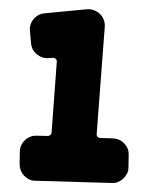

<svg xmlns="http://www.w3.org/2000/svg" viewBox="-20 -708 319 426"><path d="M265 -336.5Q265 -329 261.8 -322.7Q258.5 -316.5 253.5 -311.7Q248.5 -307 242 -304.2Q235.5 -301.5 228 -302L58 -307Q50.5 -307 44.2 -310.2Q38 -313.5 33.2 -318.5Q28.5 -323.5 26 -330Q23.5 -336.5 23.5 -343.9L24 -371.9Q24.5 -386.9 35.5 -397.1Q46.5 -407.4 61 -406.9L85.5 -406.4Q93.5 -406.4 94.5 -414.4L106 -570.7Q106.5 -574.7 103.5 -577.4Q100.5 -580.2 96.5 -579.7L88.5 -579.2Q74 -577.7 62.2 -587.2Q50.5 -596.6 49 -611.1L46.5 -639.1Q45 -654.1 54.5 -665.6Q64 -677 79 -678.5L173 -687.5Q181 -688 188.5 -685.3Q196 -682.5 201.5 -677.3Q207 -672 210 -664.6Q213 -657.1 212.5 -649.1L194.5 -410.9Q194 -407.4 196.5 -404.6Q199 -401.9 202.5 -401.9Q205 -401.9 209.8 -401.6Q214.5 -401.4 219 -401.4Q224.5 -400.9 230.5 -400.9Q245.5 -400.4 255.8 -389.6Q266 -378.9 265.5 -363.9Z"/></svg>

Font: d puntillas B to tiptoe
Style: Regular
Weight: 400
Designer: deFharo
Foundry: deFharo.com
Version: Version 1.001 2012